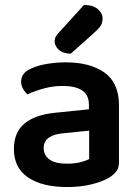

<svg xmlns="http://www.w3.org/2000/svg" viewBox="-20 -738 561 773"><path d="M245 -487Q343 -487 401 -445.5Q459 -404 459 -315V-85Q459 -61 447.5 -47Q436 -33 418 -22Q390 -6 347 4.5Q304 15 250 15Q150 15 93 -23.5Q36 -62 36 -138Q36 -205 78.5 -240.5Q121 -276 202 -284L338 -298V-316Q338 -356 310.5 -374Q283 -392 233 -392Q194 -392 157 -382Q120 -372 91 -358Q81 -366 73 -380Q65 -394 65 -409Q65 -445 105 -462Q133 -475 170.5 -481Q208 -487 245 -487ZM250 -79Q280 -79 304 -85Q328 -91 339 -98V-212L240 -202Q199 -199 177.5 -184.5Q156 -170 156 -142Q156 -113 179 -96Q202 -79 250 -79ZM219 -609 318 -718Q354 -718 373.5 -701.5Q393 -685 393 -664Q393 -646 385 -634Q377 -622 358 -605L265 -522Q234 -522 217 -537.5Q200 -553 200 -571Q200 -582 204.5 -590.5Q209 -599 219 -609Z"/></svg>

Font: Baloo Bhaijaan 2 SemiBold
Style: Regular
Weight: 600
Designer: Sanskriti Dholi, Noopur Datye and Ek Type
Foundry: Ek Type
Version: Version 1.700